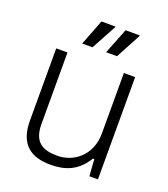

<svg xmlns="http://www.w3.org/2000/svg" viewBox="-135 -820 814 928"><g transform="rotate(20 272.0 -355.5)"><path d="M176 -591H229L299 -720L298 -723H227ZM299 -591H355L424 -720L423 -723H351ZM232 12C305 12 368 -9 415 -86H422L428 0H472V-526H414V-214C414 -103 332 -40 249 -40C178 -40 124 -60 124 -158V-526H66V-155C66 -31 132 12 232 12Z"/></g></svg>

Font: Archivo ExtraLight
Style: Regular
Weight: 200
Designer: Hector Gatti
Foundry: Omnibus-Type
Version: Version 2.001